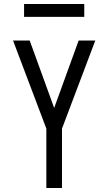

<svg xmlns="http://www.w3.org/2000/svg" viewBox="-20 -937 540 957"><path d="M211 0V-296L45 -735H128L250 -399L372 -735H455L289 -296V0ZM400 -853H100V-917H400Z"/></svg>

Font: Iosevka Fixed
Style: Regular
Weight: 400
Monospace: yes
Designer: Belleve Invis
Foundry: Belleve Invis
Version: Version 33.2.4